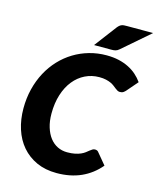

<svg xmlns="http://www.w3.org/2000/svg" viewBox="-135 -1027 925 1128"><g transform="rotate(15 327.0 -463.0)"><path d="M32.5 0ZM346.5 -126Q374 -126 394.2 -130.2Q414.5 -134.5 429 -141Q443.5 -147.5 453.5 -155.2Q463.5 -163 471.5 -169.5Q479.5 -176 486.5 -180.2Q493.5 -184.5 501.5 -184.5Q509.5 -184.5 514.8 -181.8Q520 -179 522.5 -175.5L579.5 -107Q532 -50.5 466.8 -21.2Q401.5 8 318.5 8Q249.5 8 196.2 -16.2Q143 -40.5 106.5 -83Q70 -125.5 51.2 -183.8Q32.5 -242 32.5 -309.5Q32.5 -372 46.5 -428Q60.5 -484 86 -531.5Q111.5 -579 147.2 -617Q183 -655 226.5 -681.5Q270 -708 320 -722.2Q370 -736.5 424.5 -736.5Q465.5 -736.5 499.2 -728.8Q533 -721 560.2 -707.2Q587.5 -693.5 609 -674.5Q630.5 -655.5 646.5 -632.5L589.5 -566.5Q583.5 -559.5 575.5 -554Q567.5 -548.5 554.5 -548.5Q546 -548.5 539 -552.5Q532 -556.5 524.8 -562.2Q517.5 -568 508.5 -575Q499.5 -582 487 -587.8Q474.5 -593.5 457.2 -597.5Q440 -601.5 416.5 -601.5Q370.5 -601.5 330.8 -582Q291 -562.5 261.8 -526.2Q232.5 -490 216 -438.2Q199.5 -386.5 199.5 -322.5Q199.5 -276 210.8 -239.5Q222 -203 241.5 -177.8Q261 -152.5 288 -139.2Q315 -126 346.5 -126ZM654 -933.5 489.5 -791Q483 -785.5 477.8 -782.5Q472.5 -779.5 466.8 -778Q461 -776.5 454.8 -776Q448.5 -775.5 440.5 -775.5H337L439 -910.5Q445.5 -918.5 451.5 -923.2Q457.5 -928 464 -930.2Q470.5 -932.5 478.5 -933Q486.5 -933.5 497 -933.5Z"/></g></svg>

Font: Lato Black
Style: Italic
Weight: 900
Italic angle: -7°
Designer: Lukasz Dziedzic
Foundry: tyPoland Lukasz Dziedzic
Version: Version 2.007; 2014-02-27